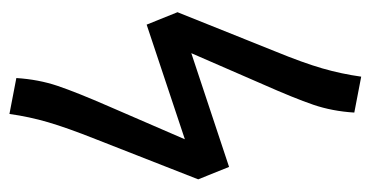

<svg xmlns="http://www.w3.org/2000/svg" viewBox="-214 -578 804 417"><g transform="rotate(90 188.5 -370.0)"><path d="M370 -398 283 -176Q258 -113 246 -72Q234 -31 228 12L150 -3Q153 -51 167 -92.5Q181 -134 212 -205L283 -369L34 -286L7 -353L92 -565Q117 -626 129 -667.5Q141 -709 147 -752L225 -737Q222 -689 208 -648Q194 -607 163 -537L96 -383L343 -465Z"/></g></svg>

Font: Fira Sans Extra Condensed
Style: Regular
Weight: 400
Width: 1
Designer: Carrois Corporate & Edenspiekermann AG
Foundry: Carrois Corporate GbR & Edenspiekermann AG
Version: Version 4.203